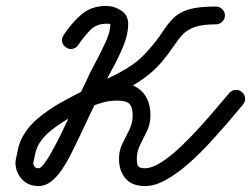

<svg xmlns="http://www.w3.org/2000/svg" viewBox="-20 -597 846 647"><path d="M250 -255Q245 -266 250 -277.5Q255 -289 266 -294Q294 -306 320 -312Q346 -318 377 -318Q429 -318 458 -289Q487 -260 487 -208Q487 -180 475.5 -156Q464 -132 452.5 -109.5Q441 -87 441 -62Q441 -45 445.5 -37.5Q450 -30 468 -30Q492 -30 524 -50.5Q556 -71 590 -103.5Q624 -136 656 -171.5Q688 -207 713.5 -237.5Q739 -268 753 -284Q761 -293 773.5 -294Q786 -295 795 -287Q805 -279 806 -266.5Q807 -254 799 -245Q780 -222 751 -188Q722 -154 687 -116Q652 -78 614.5 -45Q577 -12 539.5 9Q502 30 468 30Q425 30 403 4.5Q381 -21 381 -62Q381 -90 392.5 -113Q404 -136 415.5 -159Q427 -182 427 -208Q427 -236 416 -247Q405 -258 377 -258Q352 -258 332 -253Q312 -248 289 -239Q278 -234 266.5 -238.5Q255 -243 250 -255ZM203 -437Q192 -444 189.5 -456Q187 -468 194 -478Q220 -518 253.5 -547.5Q287 -577 338 -577Q365 -577 388.5 -561.5Q412 -546 412 -516Q412 -482 396.5 -444Q381 -406 361 -369.5Q341 -333 326 -302Q326 -302 326 -302Q326 -301 326 -301Q304 -255 282 -208.5Q260 -162 238 -116Q230 -99 217.5 -74.5Q205 -50 189 -26Q173 -2 153 14Q133 30 110 30Q75 30 53.5 6.5Q32 -17 32 -51Q32 -52 33 -55Q33 -58 33 -58Q37 -76 40.5 -93.5Q44 -111 52 -128Q71 -167 107 -197.5Q143 -228 185.5 -251.5Q228 -275 264 -293Q264 -293 264 -293Q264 -293 264 -293Q264 -293 264 -293Q264 -293 264 -293Q290 -306 316 -319Q342 -332 368 -345Q399 -360 427.5 -380Q456 -400 479 -427Q510 -462 528 -490Q546 -518 565.5 -537Q585 -556 617 -565.5Q649 -575 708 -575Q708 -575 708 -575Q708 -575 708 -575Q720 -575 729 -566Q738 -557 738 -545Q738 -533 729 -524Q720 -515 708 -515Q662 -515 636.5 -506Q611 -497 595.5 -480.5Q580 -464 564.5 -440.5Q549 -417 524 -387Q497 -356 464 -332.5Q431 -309 394 -291Q369 -278 343 -265Q317 -252 291 -239Q291 -239 291 -239Q291 -239 291 -239Q291 -239 291 -239Q262 -225 224.5 -205Q187 -185 154 -159Q121 -133 106 -102Q100 -88 97.5 -73.5Q95 -59 91 -44Q91 -44 92 -48Q92 -52 92 -51Q92 -30 110 -30Q117 -30 128.5 -45Q140 -60 151.5 -80.5Q163 -101 172 -118.5Q181 -136 184 -142Q206 -188 228 -234.5Q250 -281 272 -327Q272 -327 272 -327Q272 -327 272 -327Q283 -352 302 -387Q321 -422 336.5 -456.5Q352 -491 352 -516Q352 -517 338 -517Q304 -517 282.5 -494Q261 -471 244 -446Q237 -435 225 -432.5Q213 -430 203 -437Z"/></svg>

Font: FRB American Cursive Guidelines
Style: Bold Italic
Weight: 700
Italic angle: -25°
Version: Version 2.0;Modular Font Editor K font №1